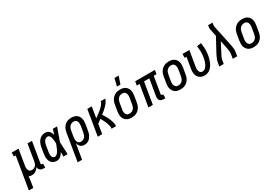

<svg xmlns="http://www.w3.org/2000/svg" viewBox="42 -1974 4891 3407"><g transform="rotate(-30 2487.5 -270.0)"><path d="M-25 215 84 -440H47V-520H188L136 -207Q133 -192 131.5 -176.5Q130 -161 132 -146Q134 -131 139 -117Q144 -103 153 -92.5Q162 -82 176.5 -77Q191 -72 207 -72Q227 -72 247 -80.5Q267 -89 282 -105Q297 -121 305 -141.5Q313 -162 316 -182L372 -520H463L393 -99Q392 -93 392.5 -88Q393 -83 396.5 -79Q400 -75 405.5 -73.5Q411 -72 416 -72H431V8H402Q382 8 363 3.5Q344 -1 329.5 -12.5Q315 -24 306.5 -41.5Q298 -59 300 -79Q289 -60 273.5 -43.5Q258 -27 239 -15Q220 -3 199 2.5Q178 8 157 8Q141 8 125.5 5Q110 2 97 -6Q95 22 92 50.5Q89 79 84 107L66 215Z M675 8Q647 8 621.5 1Q596 -6 576.5 -22.5Q557 -39 545.5 -62.5Q534 -86 529 -112Q524 -138 525.5 -165.5Q527 -193 531 -221L551 -341Q555 -364 562 -387Q569 -410 580.5 -431.5Q592 -453 609 -472Q626 -491 647 -504Q668 -517 692 -522.5Q716 -528 739 -528Q763 -528 784 -518.5Q805 -509 819.5 -492.5Q834 -476 843 -456Q852 -436 857 -414Q866 -441 874 -467.5Q882 -494 891 -520H977Q953 -453 929.5 -385.5Q906 -318 881 -251Q885 -188 887.5 -125.5Q890 -63 893 0H807Q808 -23 808 -46.5Q808 -70 808 -93Q797 -74 783.5 -56Q770 -38 753 -23.5Q736 -9 715.5 -0.5Q695 8 675 8ZM676 -72Q690 -72 704 -80Q718 -88 728.5 -99.5Q739 -111 748 -124.5Q757 -138 763.5 -152Q770 -166 776.5 -180Q783 -194 788.5 -208Q794 -222 799.5 -236.5Q805 -251 811 -265Q810 -284 809 -302Q808 -320 806 -338Q804 -356 800.5 -373.5Q797 -391 790.5 -407Q784 -423 771 -435.5Q758 -448 740 -448Q726 -448 712 -443Q698 -438 687 -428.5Q676 -419 668 -406.5Q660 -394 654.5 -381Q649 -368 645.5 -354.5Q642 -341 640 -327L620 -207Q618 -193 616.5 -178.5Q615 -164 615.5 -149.5Q616 -135 619 -121.5Q622 -108 629 -96.5Q636 -85 648.5 -78.5Q661 -72 676 -72Z M975 215 1067 -341Q1071 -365 1078.5 -389Q1086 -413 1099 -435Q1112 -457 1131 -475.5Q1150 -494 1173 -506Q1196 -518 1221 -523Q1246 -528 1270 -528Q1299 -528 1326.5 -521.5Q1354 -515 1376 -500Q1398 -485 1412.5 -462Q1427 -439 1434 -412.5Q1441 -386 1440 -357Q1439 -328 1434 -299L1414 -179Q1411 -157 1404.5 -134.5Q1398 -112 1387 -91Q1376 -70 1361 -51Q1346 -32 1325.5 -18Q1305 -4 1282 2Q1259 8 1237 8Q1213 8 1192 1Q1171 -6 1155.5 -21Q1140 -36 1130.5 -56Q1121 -76 1118 -98L1066 215ZM1213 -72Q1235 -72 1256.5 -82Q1278 -92 1292.5 -110Q1307 -128 1314.5 -149.5Q1322 -171 1326 -193L1346 -313Q1348 -328 1349 -344Q1350 -360 1348 -375Q1346 -390 1340.5 -404Q1335 -418 1324.5 -428.5Q1314 -439 1299.5 -443.5Q1285 -448 1270 -448H1269Q1248 -448 1226.5 -438Q1205 -428 1190 -410Q1175 -392 1167 -370.5Q1159 -349 1156 -327L1138 -218Q1135 -201 1134 -184.5Q1133 -168 1134 -152Q1135 -136 1140.5 -121Q1146 -106 1156 -94.5Q1166 -83 1181.5 -77.5Q1197 -72 1213 -72Z M1511 0 1597 -520H1688L1651 -296Q1667 -308 1683.5 -319.5Q1700 -331 1715.5 -343Q1731 -355 1747.5 -368Q1764 -381 1779 -394Q1794 -407 1808.5 -421Q1823 -435 1836 -450.5Q1849 -466 1859 -483.5Q1869 -501 1872 -520H1963Q1959 -497 1947 -475.5Q1935 -454 1919 -434.5Q1903 -415 1886 -397.5Q1869 -380 1850.5 -363Q1832 -346 1813 -330.5Q1794 -315 1773 -299Q1788 -277 1801.5 -254Q1815 -231 1827.5 -207.5Q1840 -184 1851 -159.5Q1862 -135 1870 -109Q1878 -83 1884 -56Q1890 -29 1885 0H1794Q1798 -24 1794.5 -46.5Q1791 -69 1784.5 -90.5Q1778 -112 1769.5 -132.5Q1761 -153 1751.5 -173Q1742 -193 1731.5 -212.5Q1721 -232 1710 -251Q1691 -237 1671.5 -223Q1652 -209 1634 -195L1602 0Z M2204 8Q2175 8 2147.5 2Q2120 -4 2098 -19.5Q2076 -35 2061 -57.5Q2046 -80 2039.5 -107Q2033 -134 2033.5 -163Q2034 -192 2039 -221L2059 -341Q2063 -365 2071 -389.5Q2079 -414 2093 -436.5Q2107 -459 2127 -477Q2147 -495 2170.5 -507Q2194 -519 2219 -523.5Q2244 -528 2269 -528Q2298 -528 2325.5 -522Q2353 -516 2375.5 -500.5Q2398 -485 2413 -462.5Q2428 -440 2434.5 -413Q2441 -386 2440 -357Q2439 -328 2434 -299L2414 -179Q2410 -155 2402 -130.5Q2394 -106 2380.5 -83.5Q2367 -61 2347 -43Q2327 -25 2303.5 -13Q2280 -1 2254.5 3.5Q2229 8 2204 8ZM2206 -72Q2228 -72 2250.5 -81Q2273 -90 2289.5 -108Q2306 -126 2314 -148Q2322 -170 2326 -193L2346 -313Q2348 -328 2349 -344Q2350 -360 2348 -375.5Q2346 -391 2340 -404.5Q2334 -418 2323.5 -428.5Q2313 -439 2298.5 -443.5Q2284 -448 2268 -448Q2246 -448 2223.5 -439Q2201 -430 2184.5 -412Q2168 -394 2160 -372Q2152 -350 2148 -327L2128 -207Q2125 -192 2124 -176Q2123 -160 2125 -144.5Q2127 -129 2133.5 -115.5Q2140 -102 2150 -91.5Q2160 -81 2175 -76.5Q2190 -72 2206 -72ZM2251 -600 2289 -755H2375L2322 -600Z M2864 8Q2841 8 2819.5 2.5Q2798 -3 2783.5 -18Q2769 -33 2764.5 -54.5Q2760 -76 2764 -99L2821 -440H2713L2640 0H2549L2622 -440H2565L2578 -520H2982L2969 -440H2912L2855 -99Q2854 -93 2854.5 -88Q2855 -83 2858.5 -79Q2862 -75 2867 -73.5Q2872 -72 2878 -72H2893L2892 8Z M3204 8Q3175 8 3147.5 2Q3120 -4 3098 -19.5Q3076 -35 3061 -57.5Q3046 -80 3039.5 -107Q3033 -134 3033.5 -163Q3034 -192 3039 -221L3059 -341Q3063 -365 3071 -389.5Q3079 -414 3093 -436.5Q3107 -459 3127 -477Q3147 -495 3170.5 -507Q3194 -519 3219 -523.5Q3244 -528 3269 -528Q3298 -528 3325.5 -522Q3353 -516 3375.5 -500.5Q3398 -485 3413 -462.5Q3428 -440 3434.5 -413Q3441 -386 3440 -357Q3439 -328 3434 -299L3414 -179Q3410 -155 3402 -130.5Q3394 -106 3380.5 -83.5Q3367 -61 3347 -43Q3327 -25 3303.5 -13Q3280 -1 3254.5 3.5Q3229 8 3204 8ZM3206 -72Q3228 -72 3250.5 -81Q3273 -90 3289.5 -108Q3306 -126 3314 -148Q3322 -170 3326 -193L3346 -313Q3348 -328 3349 -344Q3350 -360 3348 -375.5Q3346 -391 3340 -404.5Q3334 -418 3323.5 -428.5Q3313 -439 3298.5 -443.5Q3284 -448 3268 -448Q3246 -448 3223.5 -439Q3201 -430 3184.5 -412Q3168 -394 3160 -372Q3152 -350 3148 -327L3128 -207Q3125 -192 3124 -176Q3123 -160 3125 -144.5Q3127 -129 3133.5 -115.5Q3140 -102 3150 -91.5Q3160 -81 3175 -76.5Q3190 -72 3206 -72Z M3699 8Q3671 8 3645 0.5Q3619 -7 3598.5 -22.5Q3578 -38 3565 -61Q3552 -84 3546 -110.5Q3540 -137 3541 -164.5Q3542 -192 3547 -221L3584 -440H3547V-520H3688L3636 -207Q3633 -192 3632 -177Q3631 -162 3632.5 -147.5Q3634 -133 3638 -119.5Q3642 -106 3650.5 -95Q3659 -84 3672.5 -78Q3686 -72 3701 -72Q3717 -72 3733.5 -78.5Q3750 -85 3762.5 -97.5Q3775 -110 3785 -124.5Q3795 -139 3802.5 -154.5Q3810 -170 3815.5 -186Q3821 -202 3826.5 -218.5Q3832 -235 3835 -251Q3838 -267 3841 -284Q3850 -341 3849.5 -398Q3849 -455 3839 -509L3927 -523Q3938 -462 3939 -399Q3940 -336 3930 -271Q3924 -240 3915.5 -209Q3907 -178 3894.5 -147.5Q3882 -117 3864 -88.5Q3846 -60 3820.5 -37Q3795 -14 3762.5 -3Q3730 8 3699 8Z M4002 0 4014 -74Q4020 -112 4036 -149Q4052 -186 4070 -222L4222 -502L4195 -633Q4194 -635 4193 -637Q4192 -639 4192 -641Q4188 -662 4189.5 -684Q4191 -706 4194 -728L4195 -735H4286L4285 -728Q4282 -708 4280 -688Q4278 -668 4282 -649L4372 -222Q4380 -186 4383 -149Q4386 -112 4380 -74L4368 0H4277L4289 -74Q4294 -107 4292.5 -140.5Q4291 -174 4284 -206L4249 -376L4150 -185Q4148 -181 4145.5 -177Q4143 -173 4142 -170L4141 -169Q4129 -146 4118.5 -122Q4108 -98 4104 -74L4092 0Z M4704 8Q4675 8 4647.5 2Q4620 -4 4598 -19.5Q4576 -35 4561 -57.5Q4546 -80 4539.5 -107Q4533 -134 4533.5 -163Q4534 -192 4539 -221L4559 -341Q4563 -365 4571 -389.5Q4579 -414 4593 -436.5Q4607 -459 4627 -477Q4647 -495 4670.5 -507Q4694 -519 4719 -523.5Q4744 -528 4769 -528Q4798 -528 4825.5 -522Q4853 -516 4875.5 -500.5Q4898 -485 4913 -462.5Q4928 -440 4934.5 -413Q4941 -386 4940 -357Q4939 -328 4934 -299L4914 -179Q4910 -155 4902 -130.5Q4894 -106 4880.5 -83.5Q4867 -61 4847 -43Q4827 -25 4803.5 -13Q4780 -1 4754.5 3.5Q4729 8 4704 8ZM4706 -72Q4728 -72 4750.5 -81Q4773 -90 4789.5 -108Q4806 -126 4814 -148Q4822 -170 4826 -193L4846 -313Q4848 -328 4849 -344Q4850 -360 4848 -375.5Q4846 -391 4840 -404.5Q4834 -418 4823.5 -428.5Q4813 -439 4798.5 -443.5Q4784 -448 4768 -448Q4746 -448 4723.5 -439Q4701 -430 4684.5 -412Q4668 -394 4660 -372Q4652 -350 4648 -327L4628 -207Q4625 -192 4624 -176Q4623 -160 4625 -144.5Q4627 -129 4633.5 -115.5Q4640 -102 4650 -91.5Q4660 -81 4675 -76.5Q4690 -72 4706 -72Z"/></g></svg>

Font: Iosevka Curly Slab Medium
Style: Italic
Weight: 500
Italic angle: -9°
Monospace: yes
Designer: Belleve Invis
Foundry: Belleve Invis
Version: Version 22.1.2; ttfautohint (v1.8.4)